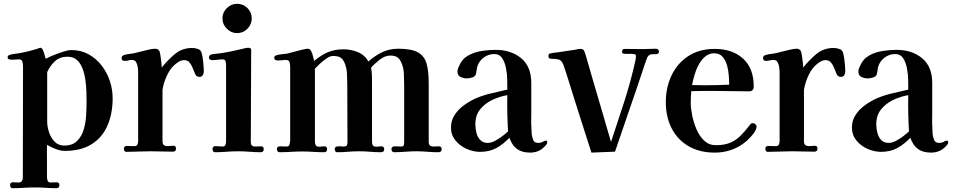

<svg xmlns="http://www.w3.org/2000/svg" viewBox="-20 -796 5007 1009"><path d="M435 -266Q435 -287 434 -316.5Q433 -346 428.5 -377.5Q424 -409 413.5 -436.5Q403 -464 384 -481Q365 -498 335 -498Q295 -498 269.5 -475Q244 -452 228 -417V-156Q228 -131 237.5 -101.5Q247 -72 267 -51.5Q287 -31 317 -31Q361 -31 385.5 -55.5Q410 -80 420.5 -117Q431 -154 433 -194.5Q435 -235 435 -266ZM572 -280Q572 -199 545 -136.5Q518 -74 462 -38.5Q406 -3 320 -3Q298 -3 271.5 -13.5Q245 -24 227 -35Q227 -13 226.5 9.5Q226 32 227 55V136Q227 145 230.5 154Q234 163 245 163Q253 163 261.5 162.5Q270 162 278 162Q292 162 292 177Q292 193 277 193Q249 193 221 191Q193 189 164 189Q135 189 105 191Q75 193 46 193Q39 193 36 187.5Q33 182 33 177Q33 162 48 162Q56 162 64 162.5Q72 163 79 163Q90 163 95 155.5Q100 148 100 138Q100 -8 100.5 -154.5Q101 -301 101 -447Q101 -458 98 -471Q95 -484 80 -484Q70 -484 60.5 -483Q51 -482 41 -482Q35 -482 27.5 -484.5Q20 -487 20 -495Q20 -501 24 -504Q28 -507 33 -508Q44 -512 56 -513Q68 -514 79 -516Q130 -525 177 -540Q181 -542 185 -543.5Q189 -545 193 -545Q200 -545 205.5 -533Q211 -521 214.5 -507Q218 -493 220 -487Q234 -495 260 -505.5Q286 -516 312.5 -524.5Q339 -533 354 -533Q405 -533 445 -511Q485 -489 513.5 -452.5Q542 -416 557 -371Q572 -326 572 -280Z M1051 -419Q1051 -409 1045.5 -400.5Q1040 -392 1029 -392Q1012 -392 1006 -406Q1000 -419 993.5 -436.5Q987 -454 976.5 -467Q966 -480 947 -480Q937 -480 928 -476Q919 -472 911 -466Q879 -444 859.5 -403.5Q840 -363 834 -324V-325Q834 -288 834 -251Q834 -214 834 -177V-54Q834 -37 843.5 -32Q853 -27 866.5 -28.5Q880 -30 891 -30Q905 -30 905 -15Q905 1 889 1Q859 1 829 0Q799 -1 769 -1Q738 -1 707 0.5Q676 2 644 2Q637 2 634 -3.5Q631 -9 631 -14Q631 -29 647 -29Q657 -29 666.5 -28.5Q676 -28 686 -28Q698 -28 702 -36Q706 -44 706 -54Q706 -125 706 -197Q706 -269 706 -340Q706 -359 706 -378Q706 -397 706 -416Q706 -427 704 -442Q702 -457 695.5 -469Q689 -481 674 -481Q664 -481 654.5 -478.5Q645 -476 634 -476Q619 -476 619 -491Q619 -502 630 -506Q644 -511 659 -512.5Q674 -514 688 -517Q701 -520 722 -525.5Q743 -531 763.5 -535.5Q784 -540 795 -540Q810 -540 817 -529Q820 -524 823 -505.5Q826 -487 828 -468Q830 -449 830 -441Q861 -480 899 -512Q937 -544 991 -544Q1005 -544 1020.5 -538.5Q1036 -533 1040 -517Q1045 -498 1048 -468.5Q1051 -439 1051 -419Z M1366 -12Q1366 4 1350 4Q1321 4 1291 1.5Q1261 -1 1231 -1Q1201 -1 1170.5 1.5Q1140 4 1110 4Q1103 4 1100 -1.5Q1097 -7 1097 -12Q1097 -28 1112 -28Q1122 -28 1131 -27Q1140 -26 1149 -26Q1161 -26 1164.5 -34Q1168 -42 1168 -52V-449Q1168 -459 1166 -471.5Q1164 -484 1150 -484Q1137 -484 1123 -482Q1109 -480 1095 -480Q1089 -480 1083.5 -483Q1078 -486 1078 -493Q1078 -506 1091 -510Q1102 -512 1114.5 -513.5Q1127 -515 1138 -516Q1173 -521 1206.5 -528.5Q1240 -536 1274 -544Q1277 -544 1280 -544.5Q1283 -545 1285 -545Q1300 -545 1300 -533Q1300 -413 1299 -292.5Q1298 -172 1298 -52Q1298 -34 1306 -29.5Q1314 -25 1326.5 -26Q1339 -27 1352 -27Q1366 -27 1366 -12ZM1303 -699Q1303 -668 1280.5 -645Q1258 -622 1226 -622Q1195 -622 1172 -645Q1149 -668 1149 -699Q1149 -731 1172 -753.5Q1195 -776 1226 -776Q1258 -776 1280.5 -753.5Q1303 -731 1303 -699Z M2301 -12Q2301 4 2284 4Q2255 4 2226 1.5Q2197 -1 2168 -1Q2139 -1 2109.5 1.5Q2080 4 2050 4Q2044 4 2040.5 -1.5Q2037 -7 2037 -12Q2037 -27 2055 -27Q2063 -27 2071.5 -26.5Q2080 -26 2088 -26Q2100 -26 2102 -33.5Q2104 -41 2104 -51V-348Q2104 -375 2102.5 -407.5Q2101 -440 2090 -465Q2081 -487 2067.5 -495.5Q2054 -504 2031 -504Q2003 -504 1975 -482Q1947 -460 1930 -440Q1934 -420 1934.5 -399.5Q1935 -379 1935 -359Q1935 -282 1935 -205Q1935 -128 1935 -51Q1935 -39 1939.5 -32Q1944 -25 1957 -25Q1964 -25 1970.5 -26Q1977 -27 1984 -27Q1999 -27 1999 -12Q1999 4 1982 4Q1954 4 1925.5 1.5Q1897 -1 1868 -1Q1839 -1 1810 1.5Q1781 4 1752 4Q1745 4 1742 -1.5Q1739 -7 1739 -12Q1739 -23 1748 -25.5Q1757 -28 1768.5 -27Q1780 -26 1786 -26Q1800 -26 1803 -32.5Q1806 -39 1806 -51Q1806 -125 1805.5 -199.5Q1805 -274 1805 -348Q1805 -375 1803.5 -407.5Q1802 -440 1791 -465Q1781 -488 1767 -495Q1753 -502 1729 -502Q1716 -502 1697 -489.5Q1678 -477 1661 -461Q1644 -445 1635 -435Q1635 -339 1635 -243Q1635 -147 1635 -51Q1635 -39 1639.5 -32Q1644 -25 1657 -25Q1664 -25 1671 -26Q1678 -27 1685 -27Q1699 -27 1699 -12Q1699 4 1683 4Q1654 4 1625.5 2Q1597 0 1568 0Q1538 0 1508.5 2Q1479 4 1449 4Q1442 4 1438.5 -1.5Q1435 -7 1435 -12Q1435 -27 1452 -27Q1460 -27 1468.5 -26.5Q1477 -26 1486 -26Q1500 -26 1502.5 -40Q1505 -54 1505 -64Q1505 -159 1505 -254Q1505 -349 1505 -444Q1505 -455 1502 -468Q1499 -481 1483 -481Q1472 -481 1460.5 -479.5Q1449 -478 1438 -478Q1432 -478 1426.5 -481.5Q1421 -485 1421 -492Q1421 -499 1425.5 -502Q1430 -505 1434 -506Q1447 -510 1461 -511Q1475 -512 1488 -514Q1500 -517 1522.5 -523Q1545 -529 1567 -534.5Q1589 -540 1597 -540Q1609 -540 1614 -529Q1621 -518 1624 -503.5Q1627 -489 1631 -476Q1667 -506 1703 -521.5Q1739 -537 1786 -537Q1824 -537 1860.5 -522Q1897 -507 1916 -473Q1951 -504 1989 -522Q2027 -540 2073 -540Q2142 -540 2176 -521Q2210 -502 2221.5 -462.5Q2233 -423 2233 -359Q2233 -282 2233 -205Q2233 -128 2233 -51Q2233 -35 2241.5 -30Q2250 -25 2262.5 -26Q2275 -27 2286 -27Q2301 -27 2301 -12Z M2650 -106Q2647 -153 2646 -200.5Q2645 -248 2646 -296Q2605 -289 2566.5 -270.5Q2528 -252 2503 -221Q2478 -190 2478 -142Q2478 -122 2483.5 -99Q2489 -76 2503.5 -60.5Q2518 -45 2543 -45Q2561 -45 2581 -55.5Q2601 -66 2619.5 -80Q2638 -94 2650 -106ZM2856 -47Q2856 -43 2852.5 -38Q2849 -33 2846 -30Q2815 6 2766 6Q2723 6 2697 -13Q2671 -32 2657 -72Q2625 -38 2588.5 -18Q2552 2 2503 2Q2468 2 2432.5 -13.5Q2397 -29 2373.5 -58Q2350 -87 2350 -125Q2350 -163 2369.5 -192.5Q2389 -222 2419 -243.5Q2449 -265 2480 -279Q2520 -296 2562 -305.5Q2604 -315 2646 -325V-329Q2646 -347 2645.5 -377.5Q2645 -408 2639 -438.5Q2633 -469 2619 -490.5Q2605 -512 2578 -512Q2547 -512 2522.5 -494Q2498 -476 2488 -446Q2486 -437 2485 -428.5Q2484 -420 2482 -411Q2480 -395 2463.5 -389.5Q2447 -384 2433 -384Q2416 -384 2400 -391.5Q2384 -399 2384 -420Q2384 -428 2386.5 -434.5Q2389 -441 2392 -448Q2408 -486 2440 -504Q2472 -522 2510.5 -528Q2549 -534 2584 -534Q2666 -534 2719 -490Q2772 -446 2772 -360V-209Q2771 -181 2771.5 -151.5Q2772 -122 2774 -93Q2776 -76 2782 -60.5Q2788 -45 2809 -45Q2823 -45 2832.5 -51Q2842 -57 2850 -57Q2854 -57 2855 -53Q2856 -49 2856 -47Z M3443 -525Q3443 -517 3437.5 -514Q3432 -511 3424 -511Q3420 -511 3415 -511Q3410 -511 3408 -511Q3389 -511 3381 -493Q3377 -483 3373 -471Q3369 -459 3365 -448Q3328 -335 3289 -223.5Q3250 -112 3212 1L3088 6Q3064 -68 3040.5 -142.5Q3017 -217 2993 -292Q2980 -333 2967.5 -374Q2955 -415 2941 -455Q2931 -480 2915.5 -483.5Q2900 -487 2877 -487Q2862 -487 2862 -501Q2862 -509 2865 -512Q2868 -515 2875 -516Q2885 -518 2896.5 -519.5Q2908 -521 2918 -522Q2940 -525 2961.5 -528.5Q2983 -532 3005 -535Q3012 -537 3018.5 -538Q3025 -539 3032 -539Q3046 -539 3051 -526Q3056 -514 3059.5 -501Q3063 -488 3067 -475L3098 -368Q3121 -289 3144.5 -209.5Q3168 -130 3191 -50Q3227 -157 3261.5 -264.5Q3296 -372 3320 -482Q3321 -487 3321.5 -491.5Q3322 -496 3322 -501Q3322 -510 3315 -511.5Q3308 -513 3301 -513H3266Q3258 -513 3253.5 -515Q3249 -517 3249 -527Q3249 -532 3253 -535.5Q3257 -539 3261 -539Q3285 -539 3309 -538.5Q3333 -538 3357 -538Q3375 -538 3392.5 -539Q3410 -540 3428 -540Q3434 -540 3438.5 -535.5Q3443 -531 3443 -525Z M3812 -351Q3812 -371 3810 -399Q3808 -427 3800.5 -453.5Q3793 -480 3777 -498Q3761 -516 3733 -516Q3706 -516 3685.5 -498.5Q3665 -481 3651 -454.5Q3637 -428 3629 -399.5Q3621 -371 3617 -349Q3634 -349 3650.5 -348.5Q3667 -348 3683 -348Q3748 -348 3812 -351ZM3956 -130Q3956 -127 3954.5 -121.5Q3953 -116 3951 -113Q3944 -97 3925 -76.5Q3906 -56 3891 -45Q3824 6 3736 6Q3657 6 3599 -27.5Q3541 -61 3510 -121Q3479 -181 3479 -259Q3479 -337 3509.5 -400.5Q3540 -464 3597.5 -501.5Q3655 -539 3736 -539Q3829 -539 3885 -488Q3941 -437 3941 -342Q3941 -316 3917 -316Q3873 -316 3829 -317Q3785 -318 3741 -318Q3709 -318 3677 -318Q3645 -318 3613 -317Q3610 -287 3610 -256Q3610 -228 3617.5 -190Q3625 -152 3640.5 -116Q3656 -80 3681 -56.5Q3706 -33 3742 -33Q3787 -33 3817.5 -46Q3848 -59 3872 -83Q3896 -107 3921 -140Q3924 -144 3927.5 -146.5Q3931 -149 3936 -149Q3943 -149 3949.5 -143.5Q3956 -138 3956 -130Z M4422 -419Q4422 -409 4416.5 -400.5Q4411 -392 4400 -392Q4383 -392 4377 -406Q4371 -419 4364.5 -436.5Q4358 -454 4347.5 -467Q4337 -480 4318 -480Q4308 -480 4299 -476Q4290 -472 4282 -466Q4250 -444 4230.5 -403.5Q4211 -363 4205 -324V-325Q4205 -288 4205 -251Q4205 -214 4205 -177V-54Q4205 -37 4214.5 -32Q4224 -27 4237.5 -28.5Q4251 -30 4262 -30Q4276 -30 4276 -15Q4276 1 4260 1Q4230 1 4200 0Q4170 -1 4140 -1Q4109 -1 4078 0.5Q4047 2 4015 2Q4008 2 4005 -3.5Q4002 -9 4002 -14Q4002 -29 4018 -29Q4028 -29 4037.5 -28.5Q4047 -28 4057 -28Q4069 -28 4073 -36Q4077 -44 4077 -54Q4077 -125 4077 -197Q4077 -269 4077 -340Q4077 -359 4077 -378Q4077 -397 4077 -416Q4077 -427 4075 -442Q4073 -457 4066.5 -469Q4060 -481 4045 -481Q4035 -481 4025.5 -478.5Q4016 -476 4005 -476Q3990 -476 3990 -491Q3990 -502 4001 -506Q4015 -511 4030 -512.5Q4045 -514 4059 -517Q4072 -520 4093 -525.5Q4114 -531 4134.5 -535.5Q4155 -540 4166 -540Q4181 -540 4188 -529Q4191 -524 4194 -505.5Q4197 -487 4199 -468Q4201 -449 4201 -441Q4232 -480 4270 -512Q4308 -544 4362 -544Q4376 -544 4391.5 -538.5Q4407 -533 4411 -517Q4416 -498 4419 -468.5Q4422 -439 4422 -419Z M4757 -106Q4754 -153 4753 -200.5Q4752 -248 4753 -296Q4712 -289 4673.5 -270.5Q4635 -252 4610 -221Q4585 -190 4585 -142Q4585 -122 4590.5 -99Q4596 -76 4610.5 -60.5Q4625 -45 4650 -45Q4668 -45 4688 -55.5Q4708 -66 4726.5 -80Q4745 -94 4757 -106ZM4963 -47Q4963 -43 4959.5 -38Q4956 -33 4953 -30Q4922 6 4873 6Q4830 6 4804 -13Q4778 -32 4764 -72Q4732 -38 4695.5 -18Q4659 2 4610 2Q4575 2 4539.5 -13.5Q4504 -29 4480.5 -58Q4457 -87 4457 -125Q4457 -163 4476.5 -192.5Q4496 -222 4526 -243.5Q4556 -265 4587 -279Q4627 -296 4669 -305.5Q4711 -315 4753 -325V-329Q4753 -347 4752.5 -377.5Q4752 -408 4746 -438.5Q4740 -469 4726 -490.5Q4712 -512 4685 -512Q4654 -512 4629.5 -494Q4605 -476 4595 -446Q4593 -437 4592 -428.5Q4591 -420 4589 -411Q4587 -395 4570.5 -389.5Q4554 -384 4540 -384Q4523 -384 4507 -391.5Q4491 -399 4491 -420Q4491 -428 4493.5 -434.5Q4496 -441 4499 -448Q4515 -486 4547 -504Q4579 -522 4617.5 -528Q4656 -534 4691 -534Q4773 -534 4826 -490Q4879 -446 4879 -360V-209Q4878 -181 4878.5 -151.5Q4879 -122 4881 -93Q4883 -76 4889 -60.5Q4895 -45 4916 -45Q4930 -45 4939.5 -51Q4949 -57 4957 -57Q4961 -57 4962 -53Q4963 -49 4963 -47Z"/></svg>

Font: Kaisei Opti
Style: Bold
Weight: 700
Designer: Font-Kai, 金井和夫
Foundry: KAZUO KANAI
Version: Version 5.003